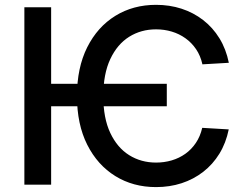

<svg xmlns="http://www.w3.org/2000/svg" viewBox="-20 -757 1009 787"><path d="M663.7 -413.4V-321.4H164.4V-413.4ZM918 -499.6 809.7 -493.3Q801.8 -528.8 783.7 -555.4Q765.6 -582 740.2 -600.1Q714.8 -618.3 684.1 -627.5Q653.4 -636.7 619.7 -636.7Q558.2 -636.7 509.4 -606.2Q460.6 -575.6 432 -514.7Q403.4 -453.8 403.4 -363.3Q403.4 -272.7 432 -212.2Q460.6 -151.6 509.4 -121.1Q558.2 -90.6 619.7 -90.6Q653.1 -90.6 683.8 -99.6Q714.5 -108.7 739.7 -126.6Q764.9 -144.5 782.8 -171.2Q800.8 -197.8 808.9 -233L917.6 -226.6Q906.2 -170.8 879.3 -127Q852.3 -83.1 812.9 -52.6Q773.4 -22 724.4 -6Q675.4 9.9 619.7 9.9Q525.9 9.9 452.8 -35.2Q379.6 -80.3 337.5 -163.9Q295.5 -247.5 295.5 -363.3Q295.5 -479.4 337.5 -563.2Q379.6 -647 452.8 -692.1Q525.9 -737.2 619.7 -737.2Q675.1 -737.2 723.9 -721.4Q772.7 -705.6 812.5 -674.9Q852.3 -644.2 879.4 -600.1Q906.6 -556.1 918 -499.6ZM189.6 -727.3V0H79.9V-727.3Z"/></svg>

Font: InterMG Medium
Style: Regular
Weight: 500
Designer: Rasmus Andersson
Foundry: rsms
Version: Version 3.019;December 26, 2023;FontCreator 15.0.0.2955 64-b